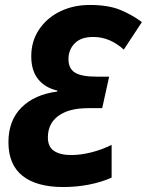

<svg xmlns="http://www.w3.org/2000/svg" viewBox="-20 -744 592 774"><path d="M235 10Q128 10 71 -35Q14 -80 14 -171Q14 -258 66.5 -310.5Q119 -363 211 -375V-379Q162 -390 134 -424.5Q106 -459 106 -517Q106 -578 137.5 -625Q169 -672 222.5 -698Q276 -724 342 -724Q415 -724 462.5 -705Q510 -686 552 -655L479 -544Q423 -595 356 -595Q306 -595 281 -569Q256 -543 256 -506Q256 -468 282 -451.5Q308 -435 369 -435H420L392 -308H335Q258 -308 215.5 -277Q173 -246 173 -190Q173 -152 198 -135.5Q223 -119 267 -119Q306 -119 349 -130Q392 -141 430 -160V-28Q390 -10 339.5 0Q289 10 235 10Z"/></svg>

Font: Noto Sans Condensed ExtraBold
Style: Italic
Weight: 800
Width: 3
Italic angle: -12°
Designer: Monotype Design Team
Foundry: Monotype Imaging Inc.
Version: Version 2.013; ttfautohint (v1.8.4.7-5d5b)